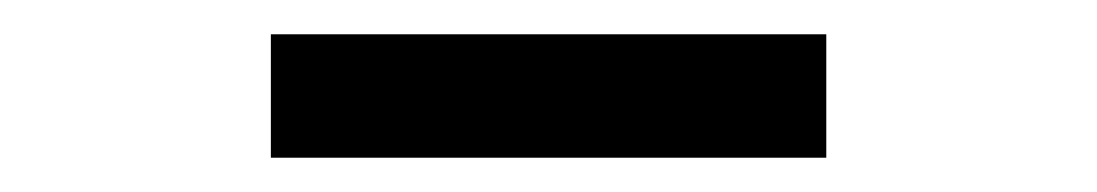

<svg xmlns="http://www.w3.org/2000/svg" viewBox="-20 -701 640 112"><path d="M138 -609V-681H462V-609Z"/></svg>

Font: Wittgenstein SemiBold
Style: Regular
Weight: 600
Designer: Jörg Drees
Foundry: Jörg Drees
Version: Version 1.500